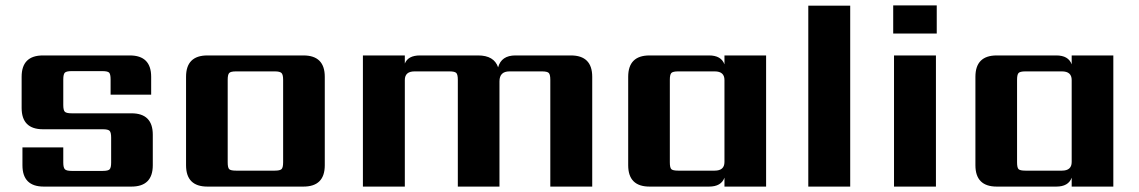

<svg xmlns="http://www.w3.org/2000/svg" viewBox="-20 -690 4211 710"><path d="M391 -89V-181Q391 -200 385.5 -206Q380 -212 360 -212H139Q60 -212 60 -291V-406Q60 -485 139 -485H460Q539 -485 539 -406V-340H389V-396Q389 -416 383.5 -421.5Q378 -427 358 -427H245Q226 -427 220 -421.5Q214 -416 214 -396V-302Q214 -282 220 -276.5Q226 -271 245 -271H466Q545 -271 545 -192V-79Q545 0 466 0H142Q63 0 63 -79V-145H214V-89Q214 -70 220 -64Q226 -58 245 -58H360Q380 -58 385.5 -64Q391 -70 391 -89Z M1027 -90V-395Q1027 -414 1021 -420Q1015 -426 996 -426H853Q833 -426 827.5 -420Q822 -414 822 -395V-90Q822 -70 827.5 -64.5Q833 -59 853 -59H996Q1015 -59 1021 -64.5Q1027 -70 1027 -90ZM747 -485H1102Q1181 -485 1181 -406V-79Q1181 0 1102 0H747Q668 0 668 -79V-406Q668 -485 747 -485Z M1886 -485H2091Q2170 -485 2170 -406V0H2015V-395Q2015 -414 2009.5 -420Q2004 -426 1984 -426H1864Q1827 -426 1827 -389V0H1673V-395Q1673 -414 1667.5 -420Q1662 -426 1642 -426H1513Q1477 -426 1477 -394V0H1322V-485H1477V-455Q1489 -485 1533 -485H1748Q1807 -485 1822 -441Q1834 -485 1886 -485Z M2488 -59H2623Q2659 -59 2659 -91V-394Q2659 -426 2623 -426H2488Q2468 -426 2462.5 -420Q2457 -414 2457 -395V-90Q2457 -70 2462.5 -64.5Q2468 -59 2488 -59ZM2659 -485H2813V0H2659V-33Q2647 0 2602 0H2382Q2303 0 2303 -79V-406Q2303 -485 2382 -485H2602Q2647 -485 2659 -452Z M3124 0H2969V-669H3124Z M3441 0H3286V-485H3441ZM3283 -566V-670H3444V-566Z M3772 -59H3907Q3943 -59 3943 -91V-394Q3943 -426 3907 -426H3772Q3752 -426 3746.5 -420Q3741 -414 3741 -395V-90Q3741 -70 3746.5 -64.5Q3752 -59 3772 -59ZM3943 -485H4097V0H3943V-33Q3931 0 3886 0H3666Q3587 0 3587 -79V-406Q3587 -485 3666 -485H3886Q3931 -485 3943 -452Z"/></svg>

Font: Sarpanch
Style: Bold
Weight: 700
Designer: Manushi Parikh (Devanagari and Latin), Jyotish Sonowal (Devanagari)
Foundry: Indian Type Foundry
Version: Version 2.004;PS 1.0;hotconv 1.0.78;makeotf.lib2.5.61930; tt